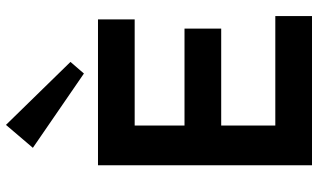

<svg xmlns="http://www.w3.org/2000/svg" viewBox="-226 -814 1041 628"><g transform="rotate(-90 294.0 -500.5)"><path d="M67 0V-700H544V-580H197V-417H514V-297H197V-120H555V0ZM367 -746 124 -913 199 -1001 405 -790Z"/></g></svg>

Font: Zen Kaku Gothic New Black
Style: Regular
Weight: 900
Designer: Yoshimichi Ohira
Foundry: Positype
Version: Version 1.001